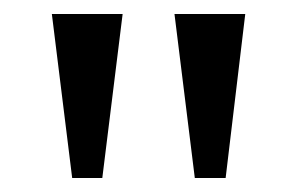

<svg xmlns="http://www.w3.org/2000/svg" viewBox="-20 -734 425 274"><path d="M83 -480H126L155 -714H54ZM258 -480H302L330 -714H229Z"/></svg>

Font: Noto Serif Thai SemiCondensed
Style: Regular
Weight: 400
Width: 4
Designer: Monotype Design Team
Foundry: Monotype Imaging Inc.
Version: Version 2.002